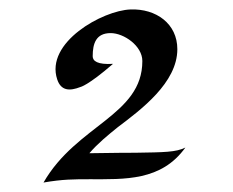

<svg xmlns="http://www.w3.org/2000/svg" viewBox="-20 -616 493 406"><path d="M372 -304C352 -294 327 -294 266 -293C266 -293 217 -293 169 -292C187 -313 208 -330 229 -347C278 -384 355 -441 355 -512C355 -566 310 -598 256 -596C197 -594 75 -526 101 -448C109 -424 127 -423 150 -432C150 -432 166 -435 219 -481C186 -479 176 -487 176 -497C176 -524 183 -546 214 -546C242 -546 281 -519 281 -487C281 -372 142 -352 72 -230C112 -237 137 -237 169 -237C244 -237 321 -233 372 -304Z"/></svg>

Font: Eagle Lake
Style: Regular
Weight: 400
Designer: Astigmatic (AOETI)
Foundry: Astigmatic (AOETI)
Version: Version 1.000